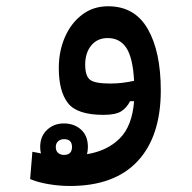

<svg xmlns="http://www.w3.org/2000/svg" viewBox="-20 -371 626 625"><path d="M208 234.4Q173.3 234.4 138.4 228.5Q103.5 222.7 78.1 211.9L85.4 123Q101.1 126.5 113.3 128.4Q110.8 118.7 110.8 107.4Q110.8 72.8 133.1 51.8Q155.3 30.8 188 30.8Q221.2 30.8 243.7 50.8Q266.1 70.8 266.1 107.4Q266.1 120.1 263.2 130.9Q329.1 120.1 369.6 79.8Q410.2 39.6 416.5 -41.5H403.3Q392.6 -20 374.3 -8.5Q356 2.9 316.9 2.9Q231.4 2.9 201.4 -35.2Q171.4 -73.2 171.4 -149.9Q171.4 -204.1 191.2 -249.8Q210.9 -295.4 247.1 -323Q283.2 -350.6 332 -350.6Q418.5 -350.6 460.9 -276.9Q503.4 -203.1 503.4 -76.7Q503.4 72.8 428 153.6Q352.5 234.4 208 234.4ZM416.5 -107.9Q412.6 -182.1 391.6 -214.6Q370.6 -247.1 330.6 -247.1Q296.9 -247.1 277.1 -223.1Q257.3 -199.2 257.3 -160.2Q257.3 -123.5 273.2 -111.3Q289.1 -99.1 338.4 -99.1Q359.4 -99.1 377.7 -101.3Q396 -103.5 416.5 -107.9ZM188 133.3Q214.4 133.3 214.4 107.4Q214.4 82 188.5 82Q176.8 82 169.2 88.9Q161.6 95.7 161.6 107.4Q161.6 120.6 169.4 127Q177.2 133.3 188 133.3Z"/></svg>

Font: Cascadia Mono PL
Style: Regular
Weight: 400
Monospace: yes
Designer: Aaron Bell
Foundry: Saja Typeworks
Version: Version 2404.023; ttfautohint (v1.8.4)